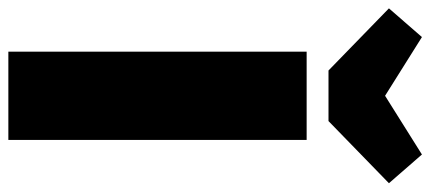

<svg xmlns="http://www.w3.org/2000/svg" viewBox="-356 -706 1005 448"><g transform="rotate(90 146.0 -482.5)"><path d="M249 -696V0H43V-696ZM283 -965 350 -888 205 -747H87L-58 -888L9 -965L146 -879Z"/></g></svg>

Font: Fira Sans Black
Style: Regular
Weight: 900
Designer: Carrois Corporate & Edenspiekermann AG
Foundry: Carrois Corporate GbR & Edenspiekermann AG
Version: Version 4.203